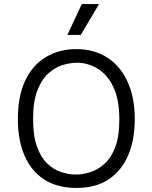

<svg xmlns="http://www.w3.org/2000/svg" viewBox="-20 -914 751 946"><path d="M357 12Q261 12 196.5 -30.5Q132 -73 100 -149.5Q68 -226 68 -327Q68 -441 104.5 -517.5Q141 -594 206.5 -633Q272 -672 356 -672Q443 -672 507.5 -631Q572 -590 608 -512.5Q644 -435 644 -326Q644 -225 611.5 -149Q579 -73 515.5 -30.5Q452 12 357 12ZM354 -54Q387 -54 424 -65.5Q461 -77 494 -106Q527 -135 547.5 -188Q568 -241 568 -325Q568 -425 538 -486.5Q508 -548 460 -576.5Q412 -605 358 -605Q327 -605 290 -594Q253 -583 219.5 -553.5Q186 -524 164.5 -469.5Q143 -415 143 -327Q143 -245 162 -192Q181 -139 212 -109Q243 -79 280.5 -66.5Q318 -54 354 -54ZM378 -742H312L383 -894H468Z"/></svg>

Font: Bricolage Grotesque 10pt Light
Style: Regular
Weight: 300
Designer: Mathieu Triay
Foundry: Atelier Triay
Version: Version 1.000; ttfautohint (v1.8.4.7-5d5b);gftools[0.9.32]